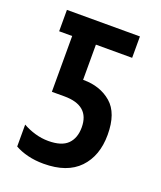

<svg xmlns="http://www.w3.org/2000/svg" viewBox="-109 -611 580 692"><g transform="rotate(20 181.0 -265.0)"><path d="M139 10Q106 10 78 3Q50 -4 29 -16V-100Q50 -88 75.5 -80.5Q101 -73 127 -73Q178 -73 201 -96Q224 -119 224 -160Q224 -244 127 -244H79V-458H29V-540H309V-458H170V-323H172Q236 -323 278.5 -286.5Q321 -250 321 -167Q321 -86 275 -38Q229 10 139 10Z"/></g></svg>

Font: Noto Sans ExtraCondensed Medium
Style: Regular
Weight: 500
Width: 2
Designer: Monotype Design Team
Foundry: Monotype Imaging Inc.
Version: Version 2.013; ttfautohint (v1.8.4.7-5d5b)